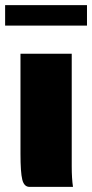

<svg xmlns="http://www.w3.org/2000/svg" viewBox="-60 -730 360 750"><path d="M20 -520H220.2V-80.1Q220.2 -33.2 225.1 0H55.2Q34.2 0 27.1 -28.1Q20 -56.2 20 -129.9ZM279.8 -629.9H-40V-710H279.8Z"/></svg>

Font: Mikodacs
Style: Regular
Weight: 400
Designer: gluk (gluksza@wp.pl)
Foundry: gluk (gluksza@wp.pl)
Version: Version 0.28